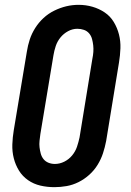

<svg xmlns="http://www.w3.org/2000/svg" viewBox="-20 -766 540 794"><path d="M205 8Q175 8 147 1.5Q119 -5 96 -21Q73 -37 58.5 -60.5Q44 -84 37 -111.5Q30 -139 31 -168.5Q32 -198 37 -228L91 -552Q95 -578 103 -602.5Q111 -627 125.5 -650Q140 -673 160 -691.5Q180 -710 204.5 -722Q229 -734 254 -740Q279 -746 305 -746Q335 -746 362.5 -738Q390 -730 413 -714.5Q436 -699 450.5 -675Q465 -651 472 -623.5Q479 -596 478 -566.5Q477 -537 472 -507L419 -183Q414 -157 406 -132.5Q398 -108 384 -85Q370 -62 349.5 -43.5Q329 -25 305 -13Q281 -1 255.5 3.5Q230 8 205 8ZM207 -88Q227 -88 246 -97.5Q265 -107 278.5 -123.5Q292 -140 298.5 -159.5Q305 -179 309 -198L362 -523Q365 -537 366 -551Q367 -565 365.5 -578.5Q364 -592 360.5 -605Q357 -618 348.5 -628Q340 -638 327 -642.5Q314 -647 300 -647Q280 -647 261.5 -637Q243 -627 230 -611Q217 -595 210.5 -575.5Q204 -556 201 -537L147 -212Q145 -198 143.5 -184Q142 -170 143.5 -157Q145 -144 148.5 -131Q152 -118 160 -108Q168 -98 180.5 -93Q193 -88 207 -88Z"/></svg>

Font: Iosevka Slab
Style: Bold Italic
Weight: 700
Italic angle: -9°
Monospace: yes
Designer: Belleve Invis
Foundry: Belleve Invis
Version: Version 11.1.0; ttfautohint (v1.8.3)